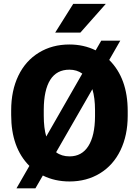

<svg xmlns="http://www.w3.org/2000/svg" viewBox="-20 -958 728 1024"><path d="M661.1 -340.8Q661.1 -236.8 622.6 -156.7Q584 -76.7 512.9 -33.4Q441.9 9.8 351.1 9.8Q272 9.8 208.5 -22L168.9 46.4H67.9L136.7 -73.2Q39.6 -170.4 39.6 -344.7V-369.6Q39.6 -474.6 77.9 -554.2Q116.2 -633.8 187.3 -677.2Q258.3 -720.7 350.1 -720.7Q426.8 -720.7 490.2 -689.5L520 -741.2H621.6L562.5 -638.2Q661.1 -540.5 661.1 -365.7ZM486.8 -370.6Q486.8 -435.5 472.7 -482.4L279.3 -146Q308.6 -124 351.1 -124Q416.5 -124 451.4 -179.2Q486.3 -234.4 486.8 -337.9ZM213.4 -340.8Q213.4 -275.9 226.6 -230L418.9 -565.4Q389.6 -586.4 350.1 -586.4Q282.2 -586.4 248 -532.2Q213.9 -478 213.4 -373.5ZM370.6 -937.5H544.4L408.7 -784.2H274.4Z"/></svg>

Font: Roboto Black
Style: Regular
Weight: 900
Designer: Google
Version: Version 2.134; 2016